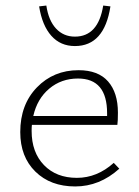

<svg xmlns="http://www.w3.org/2000/svg" viewBox="-20 -668 502 692"><path d="M250 -502Q198 -502 165 -539Q132 -576 121 -645L147 -648Q155 -594 182 -565Q209 -536 250 -536Q334 -536 352 -648L378 -645Q356 -502 250 -502ZM390 -81 410 -60Q339 4 251 4Q162 4 107.5 -49.5Q53 -103 53 -192Q53 -291 113 -353Q173 -415 263 -415Q334 -415 369.5 -374.5Q405 -334 405 -262Q405 -231 403 -218H95Q94 -211 94 -196Q94 -119 138.5 -73Q183 -27 257 -27Q330 -27 390 -81ZM261 -385Q201 -385 157.5 -348.5Q114 -312 100 -250H366V-260Q366 -385 261 -385Z"/></svg>

Font: EauTestInfant Light
Style: Regular
Weight: 300
Designer: Christian Thalmann (Catharsis Fonts)
Version: Version 0.001;PS 000.001;hotconv 1.0.88;makeotf.lib2.5.64775